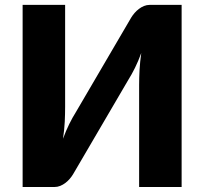

<svg xmlns="http://www.w3.org/2000/svg" viewBox="-20 -748 817 768"><path d="M706.5 -728.5V0H536.5V-408Q536.5 -436.5 538.2 -468.2Q540 -500 545 -536Q533.5 -504 520 -476.8Q506.5 -449.5 493.5 -429L272 -50.5Q266.5 -41.5 258.8 -32.5Q251 -23.5 241.5 -16.2Q232 -9 221 -4.5Q210 0 198 0H70.5V-728.5H240.5V-321Q240.5 -292.5 239 -260.8Q237.5 -229 232 -193Q243.5 -224.5 257 -251.8Q270.5 -279 283.5 -299.5L505 -678Q510.5 -687 518.2 -696Q526 -705 535.5 -712.2Q545 -719.5 556 -724Q567 -728.5 579 -728.5Z"/></svg>

Font: Lato ExtraBold
Style: Regular
Weight: 800
Designer: Lukasz Dziedzic with Adam Twardoch and Botio Nikoltchev
Foundry: tyPoland Lukasz Dziedzic
Version: Version 2.015; 2015-08-06; http://www.latofonts.com/